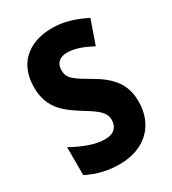

<svg xmlns="http://www.w3.org/2000/svg" viewBox="-179 -872 833 928"><g transform="rotate(-30 237.5 -408.0)"><path d="M444 -259C444 -358 393 -414 301 -467C222 -513 196 -530 196 -576C196 -611 218 -636 261 -636C302 -636 342 -622 398 -593L444 -725C378 -758 319 -775 259 -775C119 -775 39 -695 40 -568C40 -446 118 -399 184 -356C255 -313 287 -289 287 -247C287 -210 266 -181 213 -181C158 -181 94 -206 34 -240V-84C93 -54 152 -41 214 -41C356 -41 444 -128 444 -259Z"/></g></svg>

Font: Noto Sans Tamil UI Condensed ExtraBold
Style: Regular
Weight: 800
Width: 3
Designer: Jelle Bosma - Monotype Design Team
Foundry: Monotype Imaging Inc.
Version: Version 2.004